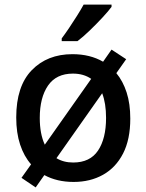

<svg xmlns="http://www.w3.org/2000/svg" viewBox="-20 -786 640 840"><path d="M136 34 74 -8 116 -67Q85 -102 68 -153.5Q51 -205 51 -272Q51 -409 119 -479Q187 -549 297 -549Q374 -549 431 -516L468 -569L532 -527L489 -466Q518 -431 534 -381.5Q550 -332 550 -267Q550 -176 518.5 -114.5Q487 -53 431 -21.5Q375 10 302 10Q229 10 174 -20ZM154 -270Q154 -200 176 -153L379 -441Q346 -464 299 -464Q226 -464 190 -411.5Q154 -359 154 -270ZM300 -75Q374 -75 409 -127.5Q444 -180 444 -270Q444 -334 427 -378L227 -94Q258 -75 300 -75ZM250 -618Q265 -638 282.5 -664Q300 -690 317 -717Q334 -744 346 -766H468V-756Q455 -738 428.5 -709.5Q402 -681 372.5 -652.5Q343 -624 319 -606H250Z"/></svg>

Font: Noto Sans Mono Medium
Style: Regular
Weight: 500
Designer: Monotype Design Team
Foundry: Monotype Imaging Inc.
Version: Version 2.014